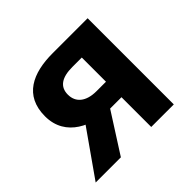

<svg xmlns="http://www.w3.org/2000/svg" viewBox="-137 -721 882 882"><g transform="rotate(-45 304.0 -280.0)"><path d="M382.8 0H529.4V-559.8H301.6C173.6 -559.8 72.3 -514.7 72.3 -379.5C72.3 -244.3 198.6 -193.3 309.4 -193.3H382.8ZM321.4 -294C253.3 -294 216.9 -325.7 216.9 -375.6C216.9 -426.9 253.3 -451.1 321.4 -451.1H382.8V-294ZM21.9 0H185.6L332.5 -229.9L211.8 -270.2Z"/></g></svg>

Font: Source Han Sans JP VF
Style: Regular
Weight: 250
Designer: Ryoko NISHIZUKA 西塚涼子 (kana, bopomofo & ideographs); Paul D. Hunt (Latin, Greek & Cyrillic); Sandoll Communications 산돌커뮤니
Foundry: Adobe
Version: Version 2.004;hotconv 1.0.118;makeotfexe 2.5.65603